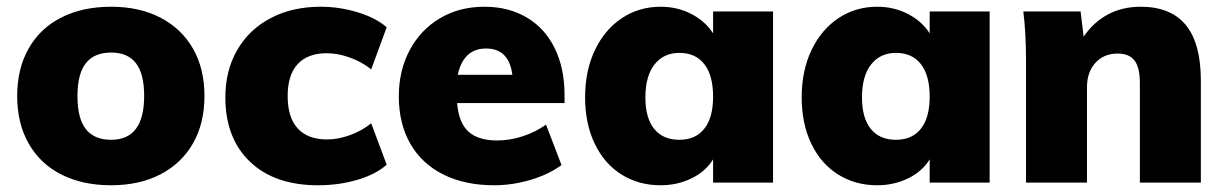

<svg xmlns="http://www.w3.org/2000/svg" viewBox="-20 -542 3636 570"><path d="M31 -257Q31 -338 65 -398Q99 -458 162 -490Q225 -522 310 -522Q394 -522 456.5 -489.5Q519 -457 553 -397.5Q587 -338 587 -257Q587 -176 553 -116.5Q519 -57 456.5 -24.5Q394 8 310 8Q225 8 162 -24Q99 -56 65 -116Q31 -176 31 -257ZM408 -257Q408 -323 383.5 -354.5Q359 -386 310 -386Q260 -386 235 -354.5Q210 -323 210 -257Q210 -190 235 -158.5Q260 -127 310 -127Q408 -127 408 -257Z M649 -253Q649 -333 684.5 -394Q720 -455 784 -488.5Q848 -522 932 -522Q988 -522 1042 -505.5Q1096 -489 1128 -461L1082 -336Q1055 -358 1019 -371Q983 -384 950 -384Q894 -384 864 -352Q834 -320 834 -257Q834 -193 864 -160.5Q894 -128 951 -128Q984 -128 1019.5 -141Q1055 -154 1082 -176L1128 -53Q1095 -24 1040.5 -8Q986 8 924 8Q795 8 722 -62Q649 -132 649 -253Z M1656 -236H1337Q1342 -177 1371 -151Q1400 -125 1456 -125Q1494 -125 1532 -137.5Q1570 -150 1601 -172L1647 -52Q1609 -24 1555 -8Q1501 8 1447 8Q1360 8 1296 -24Q1232 -56 1198 -115.5Q1164 -175 1164 -256Q1164 -333 1196.5 -393.5Q1229 -454 1286.5 -488Q1344 -522 1418 -522Q1490 -522 1544 -490Q1598 -458 1627 -398.5Q1656 -339 1656 -260ZM1339 -320H1501Q1491 -398 1423 -398Q1356 -398 1339 -320Z M2275 -508V0H2097V-69Q2075 -33 2033 -12.5Q1991 8 1941 8Q1876 8 1825 -24Q1774 -56 1745.5 -115.5Q1717 -175 1717 -253Q1717 -332 1746 -393Q1775 -454 1826 -488Q1877 -522 1941 -522Q1991 -522 2032.5 -500.5Q2074 -479 2097 -443V-508ZM2097 -255Q2097 -318 2071 -351.5Q2045 -385 1997 -385Q1950 -385 1923 -350.5Q1896 -316 1896 -253Q1896 -192 1922 -159.5Q1948 -127 1997 -127Q2045 -127 2071 -160Q2097 -193 2097 -255Z M2918 -508V0H2740V-69Q2718 -33 2676 -12.5Q2634 8 2584 8Q2519 8 2468 -24Q2417 -56 2388.5 -115.5Q2360 -175 2360 -253Q2360 -332 2389 -393Q2418 -454 2469 -488Q2520 -522 2584 -522Q2634 -522 2675.5 -500.5Q2717 -479 2740 -443V-508ZM2740 -255Q2740 -318 2714 -351.5Q2688 -385 2640 -385Q2593 -385 2566 -350.5Q2539 -316 2539 -253Q2539 -192 2565 -159.5Q2591 -127 2640 -127Q2688 -127 2714 -160Q2740 -193 2740 -255Z M3545 -303V0H3364V-295Q3364 -342 3348 -362.5Q3332 -383 3298 -383Q3257 -383 3232 -355.5Q3207 -328 3207 -283V0H3026V-362Q3026 -444 3018 -508H3188L3197 -433Q3226 -476 3269 -499Q3312 -522 3366 -522Q3456 -522 3500.5 -467.5Q3545 -413 3545 -303Z"/></svg>

Font: Muli Black
Style: Regular
Weight: 900
Designer: Vernon Adams
Foundry: Vernon Adams
Version: Version 2.001